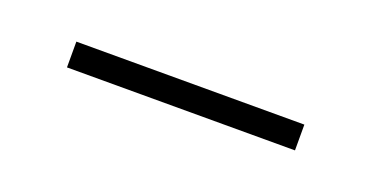

<svg xmlns="http://www.w3.org/2000/svg" viewBox="-21 -339 351 182"><g transform="rotate(20 155.0 -248.0)"><path d="M40 -235V-261H270V-235Z"/></g></svg>

Font: Source Serif Pro ExtraLight
Style: Regular
Weight: 200
Designer: Frank Grießhammer
Foundry: Adobe Systems Incorporated
Version: Version 3.001;hotconv 1.0.111;makeotfexe 2.5.65597